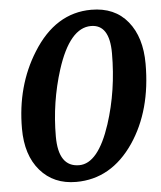

<svg xmlns="http://www.w3.org/2000/svg" viewBox="-51 -728 658 784"><g transform="rotate(-5 278.0 -335.5)"><path d="M554 -444Q554 -253 466 -123Q374 12 230 12Q138 12 83 -51.5Q28 -115 28 -224Q28 -399 112 -533Q205 -683 352 -683Q448 -683 501 -618Q554 -553 554 -444ZM421 -499Q421 -617 345 -617Q258 -617 205 -452Q163 -320 163 -180Q163 -55 248 -55Q326 -55 377 -211Q421 -346 421 -499Z"/></g></svg>

Font: Apparatus SIL
Style: Bold Italic
Weight: 700
Italic angle: -11°
Version: Version 1.0